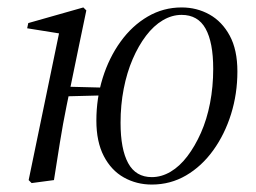

<svg xmlns="http://www.w3.org/2000/svg" viewBox="-20 -484 687 516"><path d="M65 8 57 0 140 -401 153 -392 53 -408 56 -422 204 -464 212 -456 192 -360 159 -200Q149 -151 141 -101Q133 -51 125 0ZM114 -224 122 -252 278 -248 272 -228ZM388 12Q347 12 313 -7Q279 -26 259 -64.5Q239 -103 239 -160Q239 -220 256 -274.5Q273 -329 304 -372Q335 -415 377 -439.5Q419 -464 468 -464Q509 -464 543 -445Q577 -426 597.5 -388Q618 -350 618 -292Q618 -232 601 -177.5Q584 -123 553 -80Q522 -37 480 -12.5Q438 12 388 12ZM388 -8Q414 -8 438.5 -22.5Q463 -37 483.5 -64Q504 -91 520 -127Q536 -163 544.5 -207Q553 -251 553 -299Q553 -370 532.5 -407Q512 -444 468 -444Q442 -444 417.5 -429.5Q393 -415 372.5 -388Q352 -361 336.5 -325Q321 -289 312.5 -245.5Q304 -202 304 -154Q304 -83 324.5 -45.5Q345 -8 388 -8Z"/></svg>

Font: Source Serif 4 60pt
Style: Italic
Weight: 400
Italic angle: -12°
Version: Version 4.004;hotconv 1.0.116;makeotfexe 2.5.65601